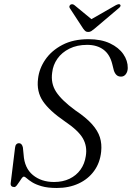

<svg xmlns="http://www.w3.org/2000/svg" viewBox="-20 -901 640 931"><path d="M255.5 10.5Q211 10.5 182 2Q153 -6.5 136 -17.2Q119 -28 110 -36.2Q101 -44.5 95.5 -44.5Q91 -44.5 85.5 -37Q80 -29.5 73.8 -19.5Q67.5 -9.5 61.2 -1.8Q55 6 49.5 6Q40 6 35.2 1Q30.5 -4 32 -14L53 -185Q54 -195.5 59 -201Q64 -206.5 71.5 -206.5Q79.5 -206.5 84.2 -201Q89 -195.5 91 -186L94.5 -151Q98.5 -86 139.5 -52.2Q180.5 -18.5 242 -18.5Q284.5 -18.5 317.2 -34.2Q350 -50 370.2 -78.2Q390.5 -106.5 396 -144Q404 -191 382 -229.8Q360 -268.5 293 -313.5Q220 -363.5 188.2 -410.2Q156.5 -457 164.5 -519.5Q170 -568.5 199.8 -612Q229.5 -655.5 282.2 -683.2Q335 -711 409 -711Q470.5 -711 513.2 -690.8Q556 -670.5 578 -638.5Q600 -606.5 599.5 -571Q599 -553 590 -541.2Q581 -529.5 567 -529.5Q553 -529.5 544.8 -537.5Q536.5 -545.5 532 -559.5L524.5 -589.5Q513 -637 481.8 -660.2Q450.5 -683.5 402.5 -683.5Q353.5 -683.5 316.8 -665.2Q280 -647 258.5 -616.5Q237 -586 233 -549Q225.5 -497 252 -456Q278.5 -415 344.5 -366.5Q397.5 -331 426 -299Q454.5 -267 464.5 -235Q474.5 -203 470.5 -165.5Q465 -111.5 436.2 -72Q407.5 -32.5 361 -11Q314.5 10.5 255.5 10.5ZM432 -801 341 -876Q331.5 -883.5 322 -878.5Q318.5 -876 316.8 -871.5Q315 -867 318.5 -861.5L383.5 -762Q389 -754.5 394 -750.2Q399 -746 407.5 -746Q416 -746 422.8 -750.2Q429.5 -754.5 438.5 -762L556 -861.5Q563 -867 564.2 -871.5Q565.5 -876 562.5 -878.5Q559.5 -881.5 554.2 -880.5Q549 -879.5 542 -876L411 -801Z"/></svg>

Font: Fraunces Light
Style: Italic
Weight: 300
Italic angle: -16°
Version: Version 1.000;[b76b70a41]